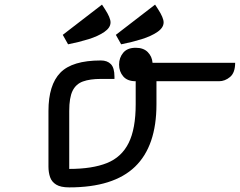

<svg xmlns="http://www.w3.org/2000/svg" viewBox="-20 -812 1039 832"><path d="M496 -532Q496 -562 514 -583.5Q532 -605 568 -605Q602 -605 620.5 -586Q639 -567 641 -540H999Q999 -497 977 -478.5Q955 -460 929 -460H658V-360Q658 -179 565 -89.5Q472 0 280 0Q243 0 223.5 -12Q204 -24 197 -44.5Q190 -65 190 -90V-331Q190 -444 241.5 -497Q293 -550 417 -550Q445 -550 460.5 -534Q476 -518 476 -480V-470H417Q370 -470 339.5 -459Q309 -448 294.5 -418.5Q280 -389 280 -331V-80Q380 -80 443.5 -105.5Q507 -131 537.5 -192.5Q568 -254 568 -360V-460Q532 -460 514 -481Q496 -502 496 -532ZM275 -620 252 -661 422 -792 435 -772Q459 -735 459 -715Q459 -692 432 -673.5Q405 -655 363 -642Q321 -629 275 -620ZM505 -620 482 -661 652 -792 665 -772Q689 -735 689 -715Q689 -692 662 -673.5Q635 -655 593 -642Q551 -629 505 -620Z"/></svg>

Font: Warnes
Style: Regular
Weight: 400
Designer: Eduardo Rodriguez Tunni
Foundry: Eduardo Rodriguez Tunni
Version: Version 1.002; ttfautohint (v1.8.4.7-5d5b);gftools[0.9.23]